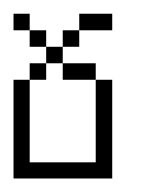

<svg xmlns="http://www.w3.org/2000/svg" viewBox="-20 -264 210 284"><path d="M0 0V-146H23.9V-23.9H121.6V-146H146V0ZM23.9 -146V-170.4H48.3V-146ZM72.8 -146V-170.4H121.6V-146ZM48.3 -170.4V-194.8H72.8V-170.4ZM23.9 -194.8V-219.2H48.3V-194.8ZM72.8 -194.8V-219.2H97.2V-194.8ZM0 -219.2V-243.7H23.9V-219.2ZM97.2 -219.2V-243.7H146V-219.2Z"/></svg>

Font: FS Mondwest Regular
Style: Regular
Weight: 400
Designer: NZWStudios2024
Foundry: https://fontstruct.com
Version: Version 1.0